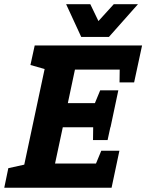

<svg xmlns="http://www.w3.org/2000/svg" viewBox="-63 -880 686 900"><path d="M169.7 -667H603L572 -553.7H288.3L255 -396.7H478.7L454.3 -283.3H231.3L195 -113.3H477.7L460 0H27.7ZM99.7 -667H179.7L173.7 -548.7L79.7 -575.3ZM-43 0 -24 -91.7 81.7 -115 37 0ZM496.7 -173.3 460 0H340L411.7 -173.3ZM565.7 -493.7H497.3L499.7 -667H603ZM491.7 -456.7 455 -283.3H335L406.7 -456.7ZM441.3 -223.3H373L375.3 -396.7H478.7ZM331 -707 470.3 -860.3H583.7L447.7 -707ZM434.3 -707H317.7L247 -860.3H360.3Z"/></svg>

Font: Epunda Slab Light
Style: Italic
Weight: 300
Italic angle: -12°
Designer: Simon Atzbach
Foundry: typofactur
Version: Version 1.102